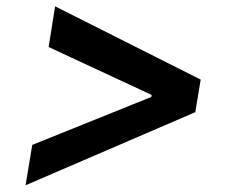

<svg xmlns="http://www.w3.org/2000/svg" viewBox="-20 -583 704 590"><path d="M580.1 -238.3 58.6 -13.7 79.1 -137.7 448.7 -286.6 444.3 -280.3 446.8 -296.4 449.7 -289.6 129.4 -438.5 149.4 -563.5 596.7 -338.4Z"/></svg>

Font: Inter 20pt SemiBold
Style: Italic
Weight: 600
Italic angle: -9.3988°
Version: Version 4.001;git-66647c0bb